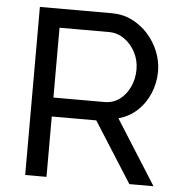

<svg xmlns="http://www.w3.org/2000/svg" viewBox="-51 -759 760 808"><g transform="rotate(5 328.5 -355.0)"><path d="M85 0V-710H389Q436 -710 475 -690.5Q514 -671 543 -638.5Q572 -606 588 -565.5Q604 -525 604 -483Q604 -434 585.5 -390Q567 -346 533.5 -315Q500 -284 455 -272L627 0H525L363 -255H175V0ZM175 -335H390Q427 -335 454.5 -355.5Q482 -376 497.5 -410Q513 -444 513 -483Q513 -523 495 -556.5Q477 -590 448 -610Q419 -630 384 -630H175Z"/></g></svg>

Font: YasnoRaleway Medium
Style: Regular
Weight: 500
Designer: Matt McInerney, Pablo Impallari, Rodrigo Fuenzalida
Foundry: Matt McInerney, Pablo Impallari, Rodrigo Fuenzalida
Version: Version 4.026